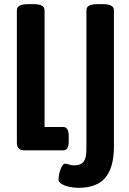

<svg xmlns="http://www.w3.org/2000/svg" viewBox="-20 -722 620 922"><path d="M356 180Q334 180 312 175Q290 170 275.5 161Q261 152 261 141Q261 126 265.5 108Q270 90 277 77Q284 64 293 64Q300 64 310.5 68Q321 72 337 72Q368 72 381.5 54.5Q395 37 395 -7V-673Q395 -687 407.5 -694.5Q420 -702 448 -702H474Q502 -702 514.5 -694.5Q527 -687 527 -673V-17Q527 81 486.5 130.5Q446 180 356 180ZM96 0Q61 0 61 -37V-673Q61 -687 73.5 -694.5Q86 -702 115 -702H140Q169 -702 181.5 -694.5Q194 -687 194 -673V-112H284Q310 -112 310 -69V-43Q310 0 284 0Z"/></svg>

Font: Asap Condensed SemiBold
Style: Regular
Weight: 600
Width: 3
Designer: Pablo Cosgaya
Foundry: Omnibus-Type
Version: Version 3.001; ttfautohint (v1.8.4.7-5d5b)